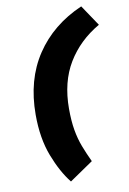

<svg xmlns="http://www.w3.org/2000/svg" viewBox="-107 -878 760 1134"><g transform="rotate(-10 273.5 -311.0)"><path d="M224 193Q169 124 128 17.5Q87 -89 87 -231Q87 -440 185.5 -588.5Q284 -737 463 -815L547 -690Q424 -619 355.5 -505.5Q287 -392 287 -232Q287 -159 296.5 -104Q306 -49 324 -2Q342 45 366 96Z"/></g></svg>

Font: Prodigy Sans Black
Style: Italic
Weight: 900
Italic angle: -13°
Designer: Wei Huang
Foundry: Wei Huang
Version: Version 1.003; ttfautohint (v1.8.3)